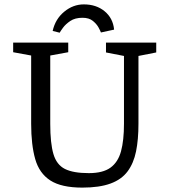

<svg xmlns="http://www.w3.org/2000/svg" viewBox="-20 -842 772 875"><path d="M362 -822Q419 -822 457 -790.5Q495 -759 500 -707L440 -694Q438 -700 429.5 -716Q421 -732 403.5 -746.5Q386 -761 356 -761Q322 -761 300.5 -746.5Q279 -732 267 -715.5Q255 -699 252 -693L220 -701Q232 -755 272.5 -788.5Q313 -822 362 -822ZM355 13Q260 13 209.5 -19.5Q159 -52 140.5 -117Q122 -182 122 -278V-589L40 -604V-648H291V-604L209 -589V-278Q209 -189 223.5 -140Q238 -91 276 -72Q314 -53 385 -53Q449 -53 483.5 -78Q518 -103 531.5 -152.5Q545 -202 545 -278V-587L463 -603V-648H692V-603L611 -587V-278Q611 -206 600 -152Q589 -98 561.5 -61Q534 -24 483.5 -5.5Q433 13 355 13Z"/></svg>

Font: Faustina
Style: Regular
Weight: 400
Designer: Alfonso Garcia
Foundry: http://www.omnibus-type.com
Version: Version 1.200